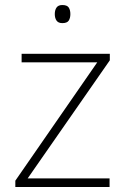

<svg xmlns="http://www.w3.org/2000/svg" viewBox="-20 -744 499 764"><path d="M416 0H41V-25L367 -496H66V-530H417V-504L90 -34H416ZM228 -724Q247 -724 253.5 -714Q260 -704 260 -688Q260 -672 253.5 -662Q247 -652 228 -652Q212 -652 205 -662Q198 -672 198 -688Q198 -704 205 -714Q212 -724 228 -724Z"/></svg>

Font: Noto Sans Gujarati ExtraLight
Style: Regular
Weight: 200
Designer: Jelle Bosma - Monotype Design Team, Universal Thirst
Foundry: Monotype Imaging Inc.
Version: Version 2.106; ttfautohint (v1.8.4.7-5d5b)